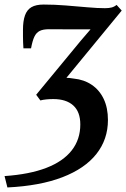

<svg xmlns="http://www.w3.org/2000/svg" viewBox="-47 -581 555 844"><path d="M-14.5 243 -27 193Q82.5 185.5 156.5 157Q230.5 128.5 268.2 80.2Q306 32 306 -34Q306 -89.5 275 -117.5Q244 -145.5 187.5 -145.5Q171 -145.5 156.2 -144Q141.5 -142.5 130.5 -139.5L112 -164.5L308.5 -402.5L351 -452Q322 -452 291 -452Q260 -452 228.8 -452.2Q197.5 -452.5 167.5 -452.5Q142.5 -452.5 127.5 -445Q112.5 -437.5 104 -419.5Q95.5 -401.5 89.5 -368.5H56Q55 -382.5 54.5 -395.5Q54 -408.5 54 -421.8Q54 -435 54 -450Q54 -488.5 62.8 -513.2Q71.5 -538 91.2 -549.5Q111 -561 145 -561Q192 -561 242 -557Q292 -553 337 -549Q382 -545 414.5 -545Q432 -545 444 -548.2Q456 -551.5 465.5 -559.5L488 -534.5L245 -239Q251.5 -239 259.8 -238Q268 -237 277.5 -235.5Q322.5 -231 356.2 -208.2Q390 -185.5 408.8 -146.2Q427.5 -107 427.5 -53.5Q427.5 31.5 376.8 95.8Q326 160 227.5 198Q129 236 -14.5 243Z"/></svg>

Font: Merriweather 36pt SemiBold
Style: Italic
Weight: 600
Italic angle: -7.8°
Version: Version 2.101